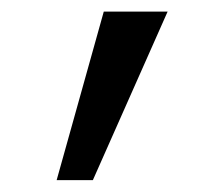

<svg xmlns="http://www.w3.org/2000/svg" viewBox="-20 -840 340 326"><path d="M76.2 -534.2 156.2 -820.3H264.6L137.7 -534.2Z"/></svg>

Font: Batunionen A1
Style: Regular
Weight: 400
Designer: HanYang I&C Co.,Ltd.
Foundry: HanYang I&C Co.,Ltd.
Version: Version 2.50; ttfautohint (v1.6)